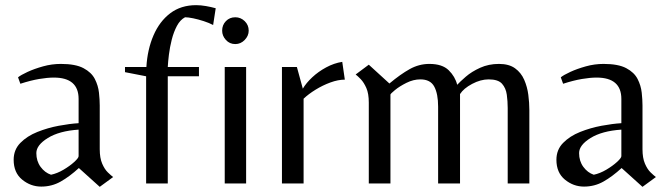

<svg xmlns="http://www.w3.org/2000/svg" viewBox="-20 -712 2590 745"><path d="M367 13 286 -60Q250 -27 215.5 -7.5Q181 12 140 12Q99 12 66 -15Q33 -42 33 -92Q33 -131 59 -157.5Q85 -184 125 -200Q165 -216 208 -224Q251 -232 285 -234V-328Q285 -411 189 -411Q164 -411 131.5 -405.5Q99 -400 59 -387L50 -412Q61 -421 87 -433Q113 -445 147 -454.5Q181 -464 216 -464Q273 -464 304 -447.5Q335 -431 348 -405.5Q361 -380 364 -352.5Q367 -325 367 -303V-133Q367 -99 376.5 -77Q386 -55 398.5 -43Q411 -31 419 -25ZM178 -34Q202 -39 226.5 -53.5Q251 -68 268 -83.5Q285 -99 285 -106V-209Q210 -204 165.5 -176.5Q121 -149 121 -118Q121 -87 137.5 -64.5Q154 -42 178 -34Z M547 0V-416L465 -432V-452H548Q552 -520 575.5 -574.5Q599 -629 640.5 -660.5Q682 -692 741 -692Q759 -692 779 -688.5Q799 -685 817 -680L807 -615Q792 -623 770.5 -630Q749 -637 729.5 -641Q710 -645 698 -645Q679 -635 666.5 -611.5Q654 -588 646.5 -558.5Q639 -529 635.5 -500.5Q632 -472 631 -452H752V-416H631V0Z M852 0V-452H935V0ZM893 -541Q871 -541 856.5 -557Q842 -573 842 -593Q842 -615 856.5 -630Q871 -645 893 -645Q914 -645 929.5 -630Q945 -615 945 -593Q945 -573 929.5 -557Q914 -541 893 -541Z M1074 0V-452H1132L1155 -368Q1168 -390 1191.5 -412Q1215 -434 1245.5 -450.5Q1276 -467 1308 -472L1318 -403Q1292 -403 1262 -392Q1232 -381 1204.5 -364Q1177 -347 1158 -329V0Z M1411 0V-314Q1411 -349 1401.5 -370.5Q1392 -392 1380 -404.5Q1368 -417 1360 -423L1411 -461L1491 -388Q1534 -424 1570 -444Q1606 -464 1646 -464Q1696 -464 1721 -439.5Q1746 -415 1754 -383Q1765 -395 1787.5 -414.5Q1810 -434 1843 -449Q1876 -464 1916 -464Q1955 -464 1978.5 -447Q2002 -430 2014 -402.5Q2026 -375 2030 -344Q2034 -313 2034 -285V0H1950V-293Q1950 -319 1946.5 -344.5Q1943 -370 1928 -387Q1913 -404 1876 -404Q1845 -404 1812 -386.5Q1779 -369 1765 -347V0H1680V-298Q1680 -348 1665 -376Q1650 -404 1611 -404Q1584 -404 1557 -390.5Q1530 -377 1512.5 -362.5Q1495 -348 1495 -345V0Z M2473 13 2392 -60Q2356 -27 2321.5 -7.5Q2287 12 2246 12Q2205 12 2172 -15Q2139 -42 2139 -92Q2139 -131 2165 -157.5Q2191 -184 2231 -200Q2271 -216 2314 -224Q2357 -232 2391 -234V-328Q2391 -411 2295 -411Q2270 -411 2237.5 -405.5Q2205 -400 2165 -387L2156 -412Q2167 -421 2193 -433Q2219 -445 2253 -454.5Q2287 -464 2322 -464Q2379 -464 2410 -447.5Q2441 -431 2454 -405.5Q2467 -380 2470 -352.5Q2473 -325 2473 -303V-133Q2473 -99 2482.5 -77Q2492 -55 2504.5 -43Q2517 -31 2525 -25ZM2284 -34Q2308 -39 2332.5 -53.5Q2357 -68 2374 -83.5Q2391 -99 2391 -106V-209Q2316 -204 2271.5 -176.5Q2227 -149 2227 -118Q2227 -87 2243.5 -64.5Q2260 -42 2284 -34Z"/></svg>

Font: Belleza
Style: Regular
Weight: 400
Designer: Eduardo Rodriguez Tunni
Foundry: Eduardo Rodriguez Tunni
Version: Version 1.003; ttfautohint (v1.8.4.7-5d5b)